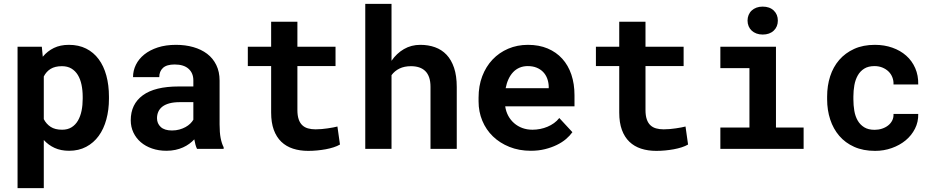

<svg xmlns="http://www.w3.org/2000/svg" viewBox="-20 -770 4841 993"><path d="M543.5 -259.3Q543.5 -201.7 530 -152.3Q516.6 -103 490.5 -67.1Q464.4 -31.2 425.8 -10.7Q387.2 9.8 337.4 9.8Q294.9 9.8 262.7 -4.9Q230.5 -19.5 206.5 -45.9V203.1H70.8V-528.3H196.3L201.2 -476.6Q225.6 -505.9 258.8 -522Q292 -538.1 336.4 -538.1Q386.7 -538.1 425.3 -518.8Q463.9 -499.5 490.2 -464.1Q516.6 -428.7 530 -379.2Q543.5 -329.6 543.5 -269.5ZM407.7 -269.5Q407.7 -302.7 401.6 -331.8Q395.5 -360.8 382.6 -382.1Q369.6 -403.3 349.4 -415.5Q329.1 -427.7 300.3 -427.7Q264.6 -427.7 241.9 -413.8Q219.2 -399.9 206.5 -374.5V-153.8Q219.2 -128.9 241.9 -114Q264.6 -99.1 301.3 -99.1Q330.1 -99.1 350.3 -111.8Q370.6 -124.5 383.3 -146.5Q396 -168.5 401.9 -197.5Q407.7 -226.6 407.7 -259.3Z M999 0Q994.1 -9.8 990.7 -22.5Q987.3 -35.2 984.9 -49.3Q973.6 -37.1 959 -26.4Q944.3 -15.6 926.5 -7.6Q908.7 0.5 887.2 5.1Q865.7 9.8 840.8 9.8Q800.3 9.8 766.4 -2Q732.4 -13.7 708 -34.7Q683.6 -55.7 669.9 -84.7Q656.2 -113.8 656.2 -147.9Q656.2 -231.4 718.5 -277.1Q780.8 -322.8 904.3 -322.8H980V-354Q980 -392.1 955.1 -414.3Q930.2 -436.5 883.3 -436.5Q841.8 -436.5 822.8 -418.7Q803.7 -400.9 803.7 -371.1H668Q668 -404.8 682.9 -435.1Q697.8 -465.3 726.3 -488.3Q754.9 -511.2 796.1 -524.7Q837.4 -538.1 890.6 -538.1Q938.5 -538.1 979.7 -526.4Q1021 -514.6 1051.3 -491.7Q1081.5 -468.8 1098.6 -433.8Q1115.7 -398.9 1115.7 -353V-126.5Q1115.7 -84 1121.1 -56.2Q1126.5 -28.3 1136.7 -8.3V0ZM869.6 -95.2Q890.1 -95.2 907.7 -100.1Q925.3 -105 939.5 -112.8Q953.6 -120.6 963.9 -130.6Q974.1 -140.6 980 -150.9V-241.7H910.6Q878.9 -241.7 856.4 -235.6Q834 -229.5 819.8 -218.5Q805.7 -207.5 798.8 -192.1Q792 -176.8 792 -158.7Q792 -131.3 811.3 -113.3Q830.6 -95.2 869.6 -95.2Z M1518.1 -657.7V-528.3H1715.3V-428.2H1518.1V-201.2Q1518.1 -172.4 1524.7 -153.1Q1531.2 -133.8 1543.5 -122.3Q1555.7 -110.8 1573 -106Q1590.3 -101.1 1611.8 -101.1Q1627.4 -101.1 1643.8 -102.5Q1660.2 -104 1675 -106.2Q1689.9 -108.4 1702.9 -110.8Q1715.8 -113.3 1725.1 -115.7L1738.3 -22.5Q1724.1 -14.2 1705.1 -8.1Q1686 -2 1664.6 2Q1643.1 5.9 1619.9 8.1Q1596.7 10.3 1574.2 10.3Q1530.8 10.3 1495.4 -1.2Q1460 -12.7 1434.8 -36.9Q1409.7 -61 1396 -98.4Q1382.3 -135.7 1382.3 -188V-428.2H1261.7V-528.3H1382.3V-657.7Z M2004.9 -455.6Q2031.2 -494.1 2069.1 -516.1Q2106.9 -538.1 2153.8 -538.1Q2195.3 -538.1 2230 -525.6Q2264.6 -513.2 2289.6 -486.8Q2314.5 -460.4 2328.4 -419.2Q2342.3 -377.9 2342.3 -319.8V0H2206.5V-320.8Q2206.5 -349.1 2199.5 -369.6Q2192.4 -390.1 2179.2 -402.8Q2166 -415.5 2147.5 -421.6Q2128.9 -427.7 2105.5 -427.7Q2071.3 -427.7 2046.1 -415.5Q2021 -403.3 2004.9 -381.3V0H1869.1V-750H2004.9Z M2725.6 9.8Q2664.6 9.8 2614.7 -10.3Q2564.9 -30.3 2529.3 -64.7Q2493.7 -99.1 2474.4 -145.8Q2455.1 -192.4 2455.1 -245.6V-265.1Q2455.1 -325.7 2474.1 -375.7Q2493.2 -425.8 2527.3 -461.9Q2561.5 -498 2608.4 -518.1Q2655.3 -538.1 2710.4 -538.1Q2767.6 -538.1 2812.3 -519.3Q2856.9 -500.5 2887.9 -466.3Q2918.9 -432.1 2935.1 -384Q2951.2 -335.9 2951.2 -277.8V-220.2H2592.8Q2596.7 -193.4 2608.6 -171.1Q2620.6 -148.9 2639.2 -132.8Q2657.7 -116.7 2681.6 -107.9Q2705.6 -99.1 2733.9 -99.1Q2753.9 -99.1 2773.7 -103Q2793.5 -106.9 2811.5 -114.5Q2829.6 -122.1 2845.2 -133.3Q2860.8 -144.5 2872.6 -159.7L2940.4 -86.4Q2927.7 -68.4 2907.5 -51Q2887.2 -33.7 2859.6 -20.3Q2832 -6.8 2798.3 1.5Q2764.6 9.8 2725.6 9.8ZM2709.5 -428.2Q2686.5 -428.2 2667.5 -420.2Q2648.4 -412.1 2634 -397Q2619.6 -381.8 2609.9 -360.8Q2600.1 -339.8 2595.2 -314H2817.9V-324.7Q2816.9 -346.2 2809.6 -365.2Q2802.2 -384.3 2788.6 -398.2Q2774.9 -412.1 2755.1 -420.2Q2735.4 -428.2 2709.5 -428.2Z M3318.4 -657.7V-528.3H3515.6V-428.2H3318.4V-201.2Q3318.4 -172.4 3325 -153.1Q3331.5 -133.8 3343.8 -122.3Q3356 -110.8 3373.3 -106Q3390.6 -101.1 3412.1 -101.1Q3427.7 -101.1 3444.1 -102.5Q3460.4 -104 3475.3 -106.2Q3490.2 -108.4 3503.2 -110.8Q3516.1 -113.3 3525.4 -115.7L3538.6 -22.5Q3524.4 -14.2 3505.4 -8.1Q3486.3 -2 3464.8 2Q3443.4 5.9 3420.2 8.1Q3397 10.3 3374.5 10.3Q3331.1 10.3 3295.7 -1.2Q3260.3 -12.7 3235.1 -36.9Q3210 -61 3196.3 -98.4Q3182.6 -135.7 3182.6 -188V-428.2H3062V-528.3H3182.6V-657.7Z M3705.6 -528.3H3993.2V-110.4H4136.2V0H3705.6V-110.4H3856V-417.5H3705.6ZM3846.2 -663.6Q3846.2 -679.2 3851.8 -692.6Q3857.4 -706.1 3867.7 -715.6Q3877.9 -725.1 3892.3 -730.5Q3906.7 -735.8 3924.3 -735.8Q3960.4 -735.8 3981.7 -715.6Q4002.9 -695.3 4002.9 -663.6Q4002.9 -631.8 3981.7 -611.6Q3960.4 -591.3 3924.3 -591.3Q3906.7 -591.3 3892.3 -596.7Q3877.9 -602.1 3867.7 -611.6Q3857.4 -621.1 3851.8 -634.5Q3846.2 -647.9 3846.2 -663.6Z M4503.4 -98.6Q4523.4 -98.6 4541.5 -104.5Q4559.6 -110.4 4573.2 -121.1Q4586.9 -131.8 4594.5 -147Q4602.1 -162.1 4601.1 -180.7H4729Q4730 -139.6 4712.2 -104.5Q4694.3 -69.3 4663.6 -43.9Q4632.8 -18.6 4592 -4.2Q4551.3 10.3 4505.9 10.3Q4444.3 10.3 4397.9 -10.5Q4351.6 -31.2 4320.6 -67.4Q4289.6 -103.5 4273.7 -152.1Q4257.8 -200.7 4257.8 -256.3V-271Q4257.8 -326.7 4273.4 -375.2Q4289.1 -423.8 4320.3 -460Q4351.6 -496.1 4397.7 -517.1Q4443.8 -538.1 4504.9 -538.1Q4553.7 -538.1 4595.2 -523.4Q4636.7 -508.8 4666.7 -482.2Q4696.8 -455.6 4713.4 -417.7Q4730 -379.9 4729 -333H4601.1Q4602.1 -352.5 4595.2 -370.1Q4588.4 -387.7 4575.2 -400.4Q4562 -413.1 4543.5 -420.7Q4524.9 -428.2 4502.9 -428.2Q4470.7 -428.2 4449.7 -415Q4428.7 -401.9 4416.3 -379.9Q4403.8 -357.9 4398.7 -329.6Q4393.6 -301.3 4393.6 -271V-256.3Q4393.6 -225.6 4398.4 -197Q4403.3 -168.5 4415.8 -146.7Q4428.2 -125 4449.5 -111.8Q4470.7 -98.6 4503.4 -98.6Z"/></svg>

Font: Roboto Mono
Style: Bold
Weight: 700
Designer: Google
Version: Version 2.000985; 2015; ttfautohint (v1.3)